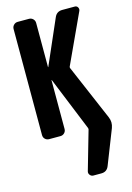

<svg xmlns="http://www.w3.org/2000/svg" viewBox="-147 -802 794 1155"><g transform="rotate(-15 250.0 -224.5)"><path d="M465.8 -33.2Q479.5 -1 466.8 33.2L382.8 247.1Q370.1 280.3 335 280.3H285.2Q272.5 280.3 264.2 269.5Q255.9 258.8 259.8 246.1L329.1 4.9Q330.1 2 328.1 -4.9L192.4 -338.9Q192.4 -339.8 191.4 -339.8Q190.4 -339.8 190.4 -338.9V-35.2Q190.4 -20.5 180.2 -10.3Q169.9 0 155.3 0H85Q70.3 0 60.1 -9.8Q49.8 -19.5 49.8 -35.2V-695.3Q49.8 -710 60.1 -720.2Q70.3 -730.5 85 -730.5H155.3Q169.9 -730.5 180.2 -720.2Q190.4 -710 190.4 -695.3V-420.9Q190.4 -419.9 191.4 -419.9Q192.4 -419.9 192.4 -420.9L313.5 -698.2Q327.1 -730.5 362.3 -730.5H440.4Q453.1 -730.5 459 -719.7Q464.8 -709 460 -698.2L317.4 -389.6Q315.4 -384.8 317.4 -379.9Z"/></g></svg>

Font: Rounded-L Mgen+ 1m bold
Style: Bold
Weight: 700
Designer: [Source Han Sans]
Ryoko NISHIZUKA  (kana & ideographs); Paul D. Hunt (Latin, Greek & Cyrillic); Wenlong ZHANG  (bopomofo
Version: Version 1.059.20150602